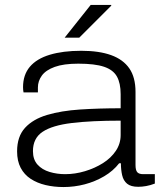

<svg xmlns="http://www.w3.org/2000/svg" viewBox="-20 -743 649 775"><path d="M236 12Q198 12 164 4Q130 -4 104 -21Q78 -38 63.5 -65.5Q49 -93 49 -132Q49 -192 81 -227Q113 -262 170 -279Q227 -296 303.5 -301Q380 -306 467 -306V-363Q467 -407 452 -434Q437 -461 400 -473.5Q363 -486 296 -486Q237 -486 201 -473Q165 -460 149 -438Q133 -416 133 -390V-370H75Q74 -375 73.5 -380Q73 -385 73 -391Q73 -441 100.5 -473.5Q128 -506 181 -522Q234 -538 308 -538Q380 -538 428.5 -520.5Q477 -503 502 -467Q527 -431 527 -372V-77Q527 -56 534 -48Q541 -40 558 -40H605V-2Q587 5 570 8Q553 11 538 11Q508 11 493 -1.5Q478 -14 473 -36Q468 -58 468 -84H461Q437 -53 400.5 -31.5Q364 -10 322 1Q280 12 236 12ZM243 -40Q283 -40 323 -52Q363 -64 395.5 -84.5Q428 -105 447.5 -134Q467 -163 467 -198V-256Q349 -256 270 -246.5Q191 -237 152 -211Q113 -185 113 -133Q113 -99 131.5 -78.5Q150 -58 180 -49Q210 -40 243 -40ZM241 -591 346 -723H429V-720L300 -591Z"/></svg>

Font: Archivo SemiExpanded ExtraLight
Style: Regular
Weight: 250
Width: 6
Designer: Hector Gatti
Foundry: Omnibus-Type
Version: Version 2.001